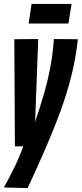

<svg xmlns="http://www.w3.org/2000/svg" viewBox="-34 -746 417 979"><path d="M241 -547 363 -546Q353 -453 331.5 -365.5Q310 -278 277.5 -188Q245 -98 202.5 0.5Q160 99 107 213L-14 210Q20 148 44 98Q68 48 85 0H42L39 -546L161 -547L145 -125Q169 -195 188.5 -261.5Q208 -328 221.5 -397.5Q235 -467 241 -547ZM112 -626 127 -726H331L315 -626Z"/></svg>

Font: Georama ExtraCondensed
Style: Bold Italic
Weight: 700
Width: 2
Italic angle: -9°
Designer: Jean-Baptiste Levee
Foundry: Production Type
Version: Version 1.000